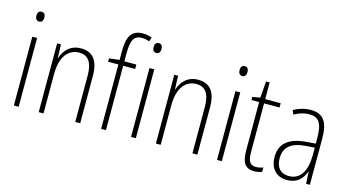

<svg xmlns="http://www.w3.org/2000/svg" viewBox="-83 -1090 2595 1426"><g transform="rotate(15 1214.0 -377.5)"><path d="M99 -726C76 -726 68 -709 68 -688C68 -667 78 -650 98 -650C119 -650 129 -666 129 -689C129 -709 121 -726 99 -726ZM116 -529H79V0H116Z M452 -539C369 -539 324 -484 305 -425H303L299 -529H270V0H307V-302C307 -439 365 -505 448 -505C513 -505 551 -461 551 -356V0H589V-365C589 -485 540 -539 452 -539Z M879 -495V-529H787V-594C788 -693 808 -731 868 -731C887 -731 908 -727 926 -720L937 -752C917 -759 895 -765 867 -765C781 -765 750 -710 750 -598V-530L671 -521V-495H750V0H787V-495Z M1000 -726C977 -726 969 -709 969 -688C969 -667 979 -650 999 -650C1020 -650 1030 -666 1030 -689C1030 -709 1022 -726 1000 -726ZM1017 -529H980V0H1017Z M1353 -539C1270 -539 1225 -484 1206 -425H1204L1200 -529H1171V0H1208V-302C1208 -439 1266 -505 1349 -505C1414 -505 1452 -461 1452 -356V0H1490V-365C1490 -485 1441 -539 1353 -539Z M1661 -726C1638 -726 1630 -709 1630 -688C1630 -667 1640 -650 1660 -650C1681 -650 1691 -666 1691 -689C1691 -709 1683 -726 1661 -726ZM1678 -529H1641V0H1678Z M1933 -24C1884 -24 1870 -57 1870 -124V-496H1989V-529H1870V-657H1842L1832 -530L1773 -520V-496H1832V-124C1832 -36 1856 10 1927 10C1953 10 1972 5 1988 -2V-35C1974 -29 1954 -24 1933 -24Z M2218 -539C2173 -539 2127 -526 2088 -503L2102 -472C2144 -496 2182 -505 2216 -505C2287 -505 2318 -466 2318 -353V-307L2245 -301C2119 -291 2048 -238 2048 -133C2048 -54 2090 10 2180 10C2262 10 2299 -38 2319 -92H2321L2326 0H2355V-357C2355 -486 2313 -539 2218 -539ZM2248 -271 2319 -276V-218C2318 -101 2278 -22 2186 -22C2123 -22 2087 -62 2087 -133C2087 -219 2141 -262 2248 -271Z"/></g></svg>

Font: Noto Sans Myanmar Condensed ExtraLight
Style: Regular
Weight: 200
Width: 3
Designer: Monotype Design Team
Foundry: Monotype Imaging Inc.
Version: Version 2.107